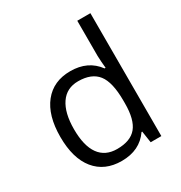

<svg xmlns="http://www.w3.org/2000/svg" viewBox="-179 -889 971 1028"><g transform="rotate(-30 306.5 -375.0)"><path d="M450.2 -71.8H445.8Q389.6 9.8 277.8 9.8Q172.9 9.8 114.5 -62Q56.2 -133.8 56.2 -266.1Q56.2 -398.4 114.7 -471.7Q173.3 -544.9 277.8 -544.9Q386.7 -544.9 444.8 -465.8H451.2L447.8 -504.4L445.8 -542V-759.8H526.9V0H460.9ZM288.1 -58.1Q371.1 -58.1 408.4 -103.3Q445.8 -148.4 445.8 -249V-266.1Q445.8 -379.9 408 -428.5Q370.1 -477.1 287.1 -477.1Q215.8 -477.1 178 -421.6Q140.1 -366.2 140.1 -265.1Q140.1 -162.6 177.7 -110.4Q215.3 -58.1 288.1 -58.1Z"/></g></svg>

Font: f0_18033 
Style: Regular
Weight: 400
Foundry: Ascender Corporation
Version: Version 1.10